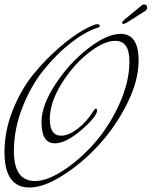

<svg xmlns="http://www.w3.org/2000/svg" viewBox="-20 -812 676 856"><path d="M413 -321Q413 -327 407 -327Q402 -327 398 -319Q366 -268 325.5 -237.5Q285 -207 253 -207Q202 -207 202 -280.5Q202 -354 253.5 -437.5Q305 -521 374 -575.5Q443 -630 494 -630Q557 -630 557 -538.5Q557 -447 512 -348Q467 -249 402.5 -175.5Q338 -102 264.5 -53.5Q191 -5 136 -5Q42 -5 42 -138Q42 -236 79.5 -332Q117 -428 173.5 -498.5Q230 -569 293.5 -619Q357 -669 413 -688Q425 -690 425 -698Q424 -704 411.5 -704Q399 -704 352.5 -678.5Q306 -653 245.5 -601Q185 -549 130.5 -483Q76 -417 38 -323.5Q0 -230 0 -134Q0 24 111 24Q175 24 260 -30Q345 -84 419.5 -164.5Q494 -245 546 -348.5Q598 -452 598 -542Q598 -661 518 -661Q457 -661 373 -596Q289 -531 227 -436.5Q165 -342 165 -268Q165 -173 224 -173Q274 -173 343.5 -233Q413 -293 413 -321ZM529 -705Q524 -707 524 -711Q525 -715 533 -723L612 -788Q616 -792 622 -792Q636 -792 636 -778Q636 -771 630 -765L545 -711Q533 -705 529 -705Z"/></svg>

Font: Mr De Haviland
Style: Regular
Weight: 400
Designer: Alejandro Paul
Foundry: Alejandro Paul
Version: Version 1.000